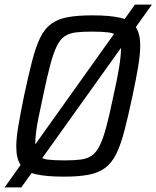

<svg xmlns="http://www.w3.org/2000/svg" viewBox="-25 -763 683 838"><path d="M-5 55 564 -743H638L68 55ZM254 8Q177 8 131.5 -2.5Q86 -13 66 -41.5Q46 -70 46 -123Q46 -161 55.5 -216Q65 -271 80 -345Q99 -434 115 -496Q131 -558 150 -597.5Q169 -637 198 -658.5Q227 -680 270.5 -688Q314 -696 378 -696Q456 -696 501.5 -685Q547 -674 567 -645.5Q587 -617 587 -564Q587 -526 578 -472Q569 -418 553 -343Q534 -254 518 -192.5Q502 -131 482.5 -91.5Q463 -52 434.5 -30.5Q406 -9 362.5 -0.5Q319 8 254 8ZM256 -63Q298 -63 326.5 -66.5Q355 -70 375 -83.5Q395 -97 410 -127Q425 -157 439 -209.5Q453 -262 470 -344Q487 -420 495 -469.5Q503 -519 503 -550Q503 -586 490 -602Q477 -618 449 -621.5Q421 -625 376 -625Q334 -625 305.5 -621.5Q277 -618 257 -604.5Q237 -591 222.5 -561Q208 -531 194 -478.5Q180 -426 163 -344Q152 -293 144 -254Q136 -215 132.5 -186.5Q129 -158 129 -137Q129 -102 142 -86Q155 -70 183 -66.5Q211 -63 256 -63Z"/></svg>

Font: Saira SemiCondensed
Style: Italic
Weight: 400
Width: 4
Italic angle: -12°
Designer: Hector Gatti with collaboration of the Omnibus-Type team
Foundry: Omnibus-Type
Version: Version 1.101